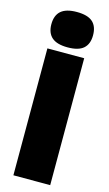

<svg xmlns="http://www.w3.org/2000/svg" viewBox="-139 -976 580 1023"><g transform="rotate(15 150.5 -464.0)"><path d="M151 -733Q92 -733 64 -757.5Q36 -782 36 -830Q36 -879 64 -903.5Q92 -928 151 -928Q211 -928 238.5 -903.5Q266 -879 266 -830Q266 -782 238.5 -757.5Q211 -733 151 -733ZM49 0V-700H252V0Z"/></g></svg>

Font: Georama ExtraCondensed Thin ExtraBold
Style: Regular
Weight: 800
Version: Version 1.001